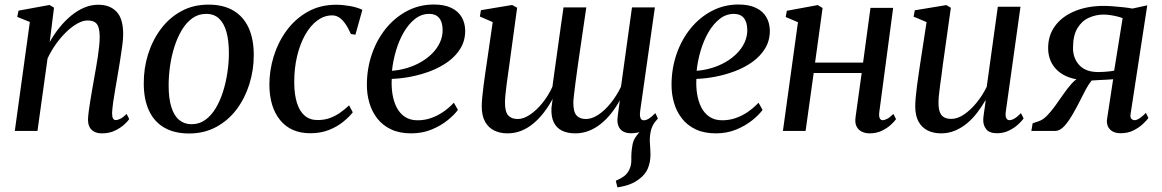

<svg xmlns="http://www.w3.org/2000/svg" viewBox="-20 -566 5022 830"><path d="M195 -384.5Q213.5 -417.5 236.8 -446.5Q260 -475.5 287.2 -498Q314.5 -520.5 344 -533Q373.5 -545.5 405 -545.5Q455.5 -545.5 484 -515.2Q512.5 -485 512.5 -418.5Q512.5 -398 508.5 -368Q504.5 -338 499.2 -304.8Q494 -271.5 488.5 -240.5Q484 -212.5 478.5 -182Q473 -151.5 469.2 -124Q465.5 -96.5 464.5 -77.5Q464.5 -61.5 468.5 -54.2Q472.5 -47 480 -47Q489.5 -47 501 -53Q512.5 -59 527.5 -73.5L538.5 -51.5Q532 -41 515.8 -26.5Q499.5 -12 475.8 -0.8Q452 10.5 421 10.5Q401.5 10.5 387.8 3.5Q374 -3.5 367 -17.2Q360 -31 360.5 -51.5Q361 -64.5 363.5 -84Q366 -103.5 369.8 -127.2Q373.5 -151 378 -176Q382.5 -201 386.5 -224.5Q390.5 -248 395 -272.5Q399.5 -297 403 -321.2Q406.5 -345.5 408.8 -367.5Q411 -389.5 411 -407.5Q410.5 -433.5 405.5 -448.8Q400.5 -464 389 -470.8Q377.5 -477.5 358 -477.5Q338 -477.5 314 -464Q290 -450.5 266.2 -427.5Q242.5 -404.5 221.5 -375Q200.5 -345.5 185.5 -313L142 0H44L109 -471L54.5 -493L60 -520L194 -544.5L213.5 -533Z M881 -546Q945.5 -546 989 -520.2Q1032.5 -494.5 1054.8 -445.8Q1077 -397 1077 -328Q1077 -263 1058 -202.2Q1039 -141.5 1002.8 -93.2Q966.5 -45 914.5 -17Q862.5 11 797.5 11Q733.5 11 689.8 -14.5Q646 -40 623.8 -88.5Q601.5 -137 601.5 -204.5Q601 -270.5 620.2 -331.8Q639.5 -393 676 -441.5Q712.5 -490 764.2 -518Q816 -546 881 -546ZM871 -506Q837.5 -506 811.2 -487Q785 -468 765.8 -435.8Q746.5 -403.5 733.8 -363.2Q721 -323 715 -280Q709 -237 709 -196.5Q709 -140 720.8 -102.8Q732.5 -65.5 754.8 -47.2Q777 -29 808.5 -29Q841.5 -29 867.5 -47.8Q893.5 -66.5 912.8 -98.8Q932 -131 944.5 -171Q957 -211 963.2 -253.8Q969.5 -296.5 969.5 -336.5Q969.5 -389 959.2 -426.8Q949 -464.5 927.5 -485.2Q906 -506 871 -506Z M1321.5 10Q1237.5 10 1191.2 -46.5Q1145 -103 1144.5 -200Q1144.5 -261.5 1163.2 -322.5Q1182 -383.5 1219 -434Q1256 -484.5 1310 -515Q1364 -545.5 1433.5 -545.5Q1460.5 -545.5 1492.2 -540Q1524 -534.5 1546.5 -523.5L1516.5 -416L1497 -419Q1485 -446 1472.2 -464Q1459.5 -482 1445.8 -490.8Q1432 -499.5 1415.5 -499.5Q1382 -499.5 1352.2 -477.8Q1322.5 -456 1300 -416.8Q1277.5 -377.5 1264.5 -324Q1251.5 -270.5 1252 -206.5Q1252.5 -156.5 1263.8 -120.8Q1275 -85 1297.2 -66Q1319.5 -47 1353 -47Q1381 -47 1404.5 -55.2Q1428 -63.5 1448.8 -77.8Q1469.5 -92 1489 -110.5L1505 -80.5Q1490 -61 1464 -39.8Q1438 -18.5 1402.2 -4.2Q1366.5 10 1321.5 10Z M1959.5 -91Q1945 -70.5 1915.8 -46.8Q1886.5 -23 1846.2 -6.2Q1806 10.5 1757.5 10.5Q1707 10.5 1670.5 -6.8Q1634 -24 1610.8 -54Q1587.5 -84 1576.5 -122.2Q1565.5 -160.5 1566 -202Q1566.5 -271.5 1588.2 -333.8Q1610 -396 1649 -443.8Q1688 -491.5 1740.8 -519Q1793.5 -546.5 1855.5 -546.5Q1901 -546.5 1931 -532Q1961 -517.5 1975.8 -492Q1990.5 -466.5 1991 -433.5Q1991 -390 1970.5 -356.5Q1950 -323 1915.8 -298.5Q1881.5 -274 1839.8 -258.2Q1798 -242.5 1754.5 -234.2Q1711 -226 1673.5 -225Q1671.5 -192 1676.5 -160Q1681.5 -128 1694.5 -102.2Q1707.5 -76.5 1730 -61.2Q1752.5 -46 1785 -46Q1815.5 -46 1843 -55.5Q1870.5 -65 1895.5 -82Q1920.5 -99 1942 -122ZM1836 -506Q1801.5 -506 1773.8 -484Q1746 -462 1725.2 -426Q1704.5 -390 1691.8 -346.8Q1679 -303.5 1674.5 -260Q1707.5 -262.5 1739.5 -272Q1771.5 -281.5 1799.2 -297.5Q1827 -313.5 1848.2 -334.8Q1869.5 -356 1881.5 -381.8Q1893.5 -407.5 1893.5 -436.5Q1893 -471 1878.2 -488.5Q1863.5 -506 1836 -506Z M2649 244 2642 215.5Q2664 206 2678 195.5Q2692 185 2700 168Q2710 149 2709.2 121.8Q2708.5 94.5 2713 67.5Q2716 40.5 2731.5 21.2Q2747 2 2757.5 -12L2817.5 -46.5Q2800 -26 2794.2 -2.8Q2788.5 20.5 2789 45Q2789.5 58 2790.8 72.8Q2792 87.5 2792 101Q2792 133.5 2781.2 160.8Q2770.5 188 2742.5 208.5Q2725 222 2703.2 230.5Q2681.5 239 2649 244ZM2181.5 -283.5Q2179.5 -267.5 2176.2 -245.5Q2173 -223.5 2170 -200.5Q2167 -177.5 2165 -157Q2163 -136.5 2163 -122.5Q2163 -82.5 2177 -67Q2191 -51.5 2218.5 -51.5Q2243.5 -51.5 2271.5 -70.5Q2299.5 -89.5 2325 -121Q2350.5 -152.5 2368 -191Q2372 -221.5 2376.8 -255.2Q2381.5 -289 2386 -320.5Q2391 -356 2396 -392.8Q2401 -429.5 2406.2 -465.2Q2411.5 -501 2416 -534H2514.5Q2503.5 -458 2494.5 -397.2Q2485.5 -336.5 2478.8 -289.5Q2472 -242.5 2467.8 -208.8Q2463.5 -175 2461 -153.5Q2458.5 -132 2458.5 -121.5Q2458.5 -82.5 2472.2 -67Q2486 -51.5 2513 -51.5Q2539 -51.5 2567 -70.2Q2595 -89 2620.5 -120.8Q2646 -152.5 2664.5 -191L2712 -534H2811L2747 -83.5Q2745 -65 2749 -55.5Q2753 -46 2762.5 -46Q2773 -46 2785 -53.2Q2797 -60.5 2813 -77L2824 -54Q2817 -43.5 2801 -28.2Q2785 -13 2761.5 -1.5Q2738 10 2709 10Q2674.5 10 2659.8 -10Q2645 -30 2650.5 -65.5L2659.5 -132.5Q2643 -102 2622.2 -76Q2601.5 -50 2577.2 -30.5Q2553 -11 2525.2 -0.2Q2497.5 10.5 2466.5 10.5Q2433.5 10.5 2409.8 -1Q2386 -12.5 2374 -37Q2362 -61.5 2364 -100L2369 -138.5Q2352.5 -108 2332 -81Q2311.5 -54 2287 -33.2Q2262.5 -12.5 2234.2 -1Q2206 10.5 2173.5 10.5Q2141.5 10.5 2116.5 -1.8Q2091.5 -14 2077 -39.8Q2062.5 -65.5 2062.5 -107Q2062.5 -122 2064.8 -146Q2067 -170 2070.5 -197Q2074 -224 2077.5 -247.8Q2081 -271.5 2083 -285L2110 -470.5L2054.5 -494.5L2059 -522L2194 -544.5L2215.5 -532.5Z M3276.5 -91Q3262 -70.5 3232.8 -46.8Q3203.5 -23 3163.2 -6.2Q3123 10.5 3074.5 10.5Q3024 10.5 2987.5 -6.8Q2951 -24 2927.8 -54Q2904.5 -84 2893.5 -122.2Q2882.5 -160.5 2883 -202Q2883.5 -271.5 2905.2 -333.8Q2927 -396 2966 -443.8Q3005 -491.5 3057.8 -519Q3110.5 -546.5 3172.5 -546.5Q3218 -546.5 3248 -532Q3278 -517.5 3292.8 -492Q3307.5 -466.5 3308 -433.5Q3308 -390 3287.5 -356.5Q3267 -323 3232.8 -298.5Q3198.5 -274 3156.8 -258.2Q3115 -242.5 3071.5 -234.2Q3028 -226 2990.5 -225Q2988.5 -192 2993.5 -160Q2998.5 -128 3011.5 -102.2Q3024.5 -76.5 3047 -61.2Q3069.5 -46 3102 -46Q3132.5 -46 3160 -55.5Q3187.5 -65 3212.5 -82Q3237.5 -99 3259 -122ZM3153 -506Q3118.5 -506 3090.8 -484Q3063 -462 3042.2 -426Q3021.5 -390 3008.8 -346.8Q2996 -303.5 2991.5 -260Q3024.5 -262.5 3056.5 -272Q3088.5 -281.5 3116.2 -297.5Q3144 -313.5 3165.2 -334.8Q3186.5 -356 3198.5 -381.8Q3210.5 -407.5 3210.5 -436.5Q3210 -471 3195.2 -488.5Q3180.5 -506 3153 -506Z M3781 -80.5Q3779 -62 3783.5 -54.2Q3788 -46.5 3795 -46.5Q3804 -46.5 3815.5 -52.5Q3827 -58.5 3842 -73.5L3853.5 -51Q3846.5 -40.5 3830.5 -26Q3814.5 -11.5 3791.5 -0.5Q3768.5 10.5 3739.5 10.5Q3720.5 10.5 3705.5 3.2Q3690.5 -4 3682.8 -19.5Q3675 -35 3678.5 -59.5L3705 -250.5H3497.5L3462.5 0H3364.5L3429.5 -470L3376.5 -492.5L3381.5 -519.5L3515 -544L3536 -531.5L3503.5 -295.5H3711L3743 -532H3841Z M4048 10.5Q4015.5 10.5 3990.5 -1.8Q3965.5 -14 3951 -39.8Q3936.5 -65.5 3936.5 -107Q3936.5 -122 3938.5 -145Q3940.5 -168 3944 -194Q3947.5 -220 3951 -244Q3954.5 -268 3957 -285L3985.5 -470.5L3929.5 -494L3934.5 -521.5L4071 -544L4090.5 -532.5L4055.5 -284Q4053.5 -264.5 4050.2 -242.2Q4047 -220 4044 -197.5Q4041 -175 4039 -155.5Q4037 -136 4037 -122.5Q4037 -96 4043.2 -80.5Q4049.5 -65 4062 -58.5Q4074.5 -52 4092.5 -52Q4119 -52 4147.2 -71Q4175.5 -90 4201.2 -121.5Q4227 -153 4245.5 -190.5L4293.5 -537H4391.5L4328 -83.5Q4325.5 -65.5 4329.8 -56Q4334 -46.5 4343.5 -46.5Q4353.5 -46.5 4365.8 -53.8Q4378 -61 4393.5 -77L4405 -54Q4398 -43.5 4381.5 -28.2Q4365 -13 4341.5 -1.5Q4318 10 4290 10Q4257 10 4243.2 -7.5Q4229.5 -25 4230.5 -50Q4230.5 -53 4231.5 -62.5Q4232.5 -72 4234.5 -84.5Q4236.5 -97 4238.2 -109.8Q4240 -122.5 4241 -132L4240 -132.5Q4224 -104.5 4204.2 -78.8Q4184.5 -53 4160.5 -33Q4136.5 -13 4108.2 -1.2Q4080 10.5 4048 10.5Z M4933.5 -78 4944.5 -56Q4938 -46.5 4921.5 -30.8Q4905 -15 4880.5 -2.5Q4856 10 4824.5 10Q4795 10 4779.2 -5.5Q4763.5 -21 4765 -46.5L4792 -223.5Q4780.5 -222.5 4763.5 -221.5Q4746.5 -220.5 4729 -219.8Q4711.5 -219 4699 -218Q4686.5 -202.5 4674.5 -180.5Q4662.5 -158.5 4650 -133Q4637.5 -107.5 4622.5 -81.5Q4602.5 -45 4582.5 -22.5Q4562.5 0 4540.5 0H4438.5L4444 -33L4469 -41.5Q4488 -47.5 4506 -65.8Q4524 -84 4541.5 -108.5Q4559 -133 4576.5 -158.2Q4594 -183.5 4612 -203.8Q4630 -224 4649 -233L4669 -220Q4632 -221 4602.8 -231.2Q4573.5 -241.5 4553 -259.8Q4532.5 -278 4521.8 -303Q4511 -328 4511 -358Q4511 -414 4541.8 -455Q4572.5 -496 4627 -518.2Q4681.5 -540.5 4751.5 -540.5Q4769.5 -540.5 4791 -538.8Q4812.5 -537 4834.8 -534.8Q4857 -532.5 4875.5 -529L4939.5 -543L4867.5 -73.5Q4865 -58.5 4871 -52.5Q4877 -46.5 4884 -46.5Q4894 -46.5 4906.2 -54.5Q4918.5 -62.5 4933.5 -78ZM4796.5 -260.5 4833 -487.5Q4826.5 -490.5 4813 -494Q4799.5 -497.5 4783 -500.2Q4766.5 -503 4750.5 -503Q4717.5 -503 4687 -489.2Q4656.5 -475.5 4637.5 -444Q4618.5 -412.5 4618.5 -358Q4618.5 -314 4646 -284.2Q4673.5 -254.5 4728 -254.5Q4740.5 -254.5 4754.2 -255.5Q4768 -256.5 4779.5 -257.8Q4791 -259 4796.5 -260.5Z"/></svg>

Font: Merriweather 72pt
Style: Italic
Weight: 400
Italic angle: -7.8°
Version: Version 2.101